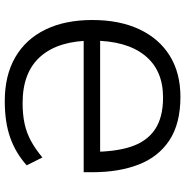

<svg xmlns="http://www.w3.org/2000/svg" viewBox="-6 -748 763 790"><g transform="rotate(-90 375.0 -352.5)"><path d="M372.4 8.9Q262.2 8.9 193.6 -36.2Q125.1 -81.4 93.5 -162.8Q61.9 -244.2 61.9 -353.2V-389.2H618.1V-321.5H124.4L145.8 -353Q145.8 -258.5 167.2 -193.8Q188.7 -129.1 238 -95.8Q287.4 -62.6 369.5 -62.6Q482.4 -62.6 542.8 -138.2Q603.3 -213.7 603.3 -354Q603.3 -491.9 538.6 -566.2Q474 -640.5 346.5 -640.5Q298.8 -640.5 261 -632.2Q223.2 -623.9 190.1 -605.8Q157.1 -587.7 122.6 -559L90.3 -623.6Q139.7 -668.3 203.2 -691.1Q266.8 -713.9 354.6 -713.9Q460.3 -713.9 534.9 -670.7Q609.4 -627.5 648.8 -546.7Q688.2 -466 688.2 -353.5Q688.2 -242 650.1 -160.5Q612 -79 541.2 -35Q470.3 8.9 372.4 8.9Z"/></g></svg>

Font: Mulish ExtraLight
Style: Regular
Weight: 200
Designer: Vernon Adams
Foundry: Vernon Adams
Version: Version 3.603